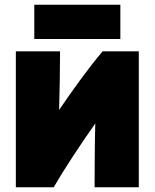

<svg xmlns="http://www.w3.org/2000/svg" viewBox="-20 -767 654 812"><path d="M380 25C380 -38 381 -190 383 -245C321 -157 251 -51 207 25H47V-550H234C234 -489 232 -352 230 -302C288 -387 353 -478 414 -550H567V25ZM489 -602H125V-747H489Z"/></svg>

Font: Repo Black
Style: Regular
Weight: 900
Designer: Stefan Peev
Foundry: Context Ltd
Version: Version 1.502